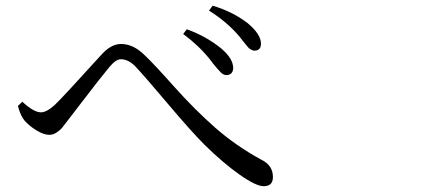

<svg xmlns="http://www.w3.org/2000/svg" viewBox="-20 -722 1540 675"><path d="M775.4 -458Q765.6 -458 755.9 -467.8Q746.1 -477.5 729.5 -498Q725.6 -502.9 723.6 -505.9Q685.5 -556.6 624 -602.5L636.7 -619.1Q705.1 -594.7 758.8 -550.8Q800.8 -514.6 799.8 -481.4Q797.9 -458 775.4 -458ZM874 -543.9Q870.1 -543.9 866.2 -545.9Q862.3 -547.9 858.9 -549.8Q855.5 -551.8 851.1 -557.1Q846.7 -562.5 843.3 -566.4Q839.8 -570.3 833.5 -578.6Q827.1 -586.9 823.2 -591.8Q779.3 -644.5 714.8 -684.6L727.5 -702.1Q798.8 -680.7 850.6 -640.6Q897.5 -601.6 897.5 -568.4Q897.5 -543.9 874 -543.9ZM66.4 -297.9Q51.8 -315.4 43 -349.6L58.6 -364.3Q98.6 -327.1 124 -327.1Q143.6 -327.1 171.9 -352.5Q198.2 -377 337.9 -531.2Q371.1 -567.4 405.3 -567.4Q449.2 -567.4 489.3 -527.3Q517.6 -501 590.8 -418.9Q664.1 -336.9 736.8 -272.9Q809.6 -209 899.4 -160.2Q939.5 -140.6 939.5 -99.6Q939.5 -67.4 907.2 -67.4Q879.9 -67.4 821.8 -108.4Q763.7 -149.4 699.2 -212.9Q652.3 -259.8 570.3 -356.9Q488.3 -454.1 455.1 -489.3Q430.7 -513.7 405.3 -513.7Q387.7 -513.7 366.2 -488.3Q350.6 -469.7 323.7 -435.5Q296.9 -401.4 264.6 -358.9Q232.4 -316.4 220.7 -301.8Q203.1 -278.3 197.3 -271.5Q191.4 -264.6 179.2 -256.3Q167 -248 153.3 -248Q133.8 -248 108.9 -263.2Q84 -278.3 66.4 -297.9Z"/></svg>

Font: Bpmf Zihi Serif Regular
Style: Regular
Weight: 400
Foundry: But Ko
Version: Version 1.320